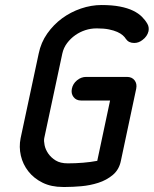

<svg xmlns="http://www.w3.org/2000/svg" viewBox="-20 -744 612 764"><path d="M566 -650Q574 -637 571 -620Q566 -599 547 -585Q532 -573 514 -573Q492 -573 481 -589Q477 -596 468.5 -603.5Q460 -611 446.5 -617Q433 -623 413.5 -627Q394 -631 367 -631H364Q341 -631 319.5 -624Q298 -617 279.5 -604Q261 -591 247 -572.5Q233 -554 228 -531L156 -194Q154 -183 157.5 -166Q161 -149 172 -133Q183 -117 201.5 -105.5Q220 -94 250 -94Q280 -94 310.5 -96.5Q341 -99 367 -104L418 -344H303Q283 -344 272.5 -358Q262 -372 266 -391Q270 -411 286.5 -424.5Q303 -438 323 -438H485Q505 -438 515.5 -424.5Q526 -411 522 -391L461 -104Q454 -69 429 -48Q404 -27 371 -16.5Q338 -6 303.5 -3Q269 0 242 0H230Q184 0 149.5 -17Q115 -34 93 -62Q71 -90 63 -124.5Q55 -159 62 -194L134 -531Q143 -575 168 -610.5Q193 -646 227 -671Q261 -696 302 -710Q343 -724 384 -724Q426 -724 457 -718Q488 -712 509.5 -701.5Q531 -691 544.5 -677.5Q558 -664 566 -650Z"/></svg>

Font: VDS
Style: Italic
Weight: 400
Designer: artmaker
Foundry: artmaker
Version: Version 1.000 2009 initial release